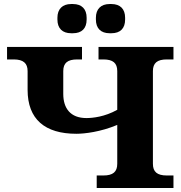

<svg xmlns="http://www.w3.org/2000/svg" viewBox="-20 -933 896 953"><path d="M359 -269C399 -269 479 -278 562 -313V-120C562 -80 541 -62 493 -62H460V0H841V-62H808C760 -62 739 -80 739 -120V-580C739 -620 760 -638 808 -638H841V-700H469V-638H493C541 -638 562 -620 562 -580V-388C500 -353 439 -347 409 -347C329 -347 294 -396 294 -467V-580C294 -620 315 -638 363 -638H387V-700H15V-638H48C96 -638 117 -619 117 -580V-487C117 -341 203 -269 359 -269ZM265 -836C265 -792 290 -768 333 -768H342C386 -768 410 -792 410 -836V-845C410 -888 386 -913 342 -913H333C290 -913 265 -888 265 -845ZM456 -836C456 -792 481 -768 524 -768H533C577 -768 601 -792 601 -836V-845C601 -888 577 -913 533 -913H524C481 -913 456 -888 456 -845Z"/></svg>

Font: LT Superior Serif ExtraBold
Style: Regular
Weight: 800
Designer: Daniel Lyons
Foundry: LyonsType
Version: Version 2.120;FEAKit 1.0